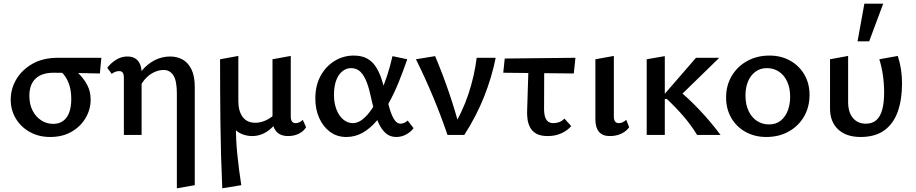

<svg xmlns="http://www.w3.org/2000/svg" viewBox="-20 -731 4960 1040"><path d="M252 11Q190 11 141.5 -16Q93 -43 65.5 -89Q38 -135 38 -191Q38 -250 68.5 -301.5Q99 -353 156 -385.5Q213 -418 294 -418H529L521 -333Q459 -334 399.5 -335.5Q340 -337 270 -337Q206 -337 172.5 -305Q139 -273 139 -212Q139 -166 156.5 -132Q174 -98 203.5 -79Q233 -60 268 -60Q300 -60 322 -76Q344 -92 355 -122Q366 -152 366 -194Q366 -235 357 -265.5Q348 -296 332 -318.5Q316 -341 294 -357L369 -366Q391 -349 414.5 -324Q438 -299 454.5 -266.5Q471 -234 471 -191Q471 -138 443.5 -91.5Q416 -45 367 -17Q318 11 252 11Z M938 289V-224Q938 -294 919 -323Q900 -352 866 -352Q840 -352 813 -339Q786 -326 763.5 -300Q741 -274 728 -234L688 -251Q715 -309 747.5 -347.5Q780 -386 819 -405.5Q858 -425 902 -425Q939 -425 969 -408.5Q999 -392 1017 -355.5Q1035 -319 1035 -259V272ZM651 0V-310Q651 -319 649 -327.5Q647 -336 641.5 -341Q636 -346 627 -346Q615 -346 604.5 -342Q594 -338 585 -331L561 -364Q582 -391 610 -408Q638 -425 670 -425Q697 -425 714 -413.5Q731 -402 739 -382Q747 -362 747 -334V0Z M1184 289Q1176 114 1174 -60.5Q1172 -235 1172 -410L1271 -428V-183Q1271 -129 1294.5 -97.5Q1318 -66 1363 -66Q1386 -66 1410 -75Q1434 -84 1455.5 -101Q1477 -118 1490 -145L1514 -124Q1493 -83 1466.5 -53.5Q1440 -24 1410 -9Q1380 6 1346 6Q1317 6 1290 -5Q1263 -16 1246 -39L1258 -58Q1257 23 1265.5 106Q1274 189 1287 272ZM1541 6Q1513 6 1494.5 -4.5Q1476 -15 1466 -35Q1456 -55 1456 -84V-410L1555 -428V-100Q1555 -82 1561.5 -73Q1568 -64 1582 -64Q1592 -64 1602.5 -69Q1613 -74 1620 -82L1638 -42Q1626 -21 1600 -7.5Q1574 6 1541 6Z M1856 11Q1805 11 1767.5 -17Q1730 -45 1709 -92Q1688 -139 1688 -197Q1688 -268 1716.5 -320Q1745 -372 1792.5 -401Q1840 -430 1896 -430Q1939 -430 1967.5 -414.5Q1996 -399 2014 -372Q2032 -345 2044 -310.5Q2056 -276 2065 -239Q2078 -186 2089.5 -146Q2101 -106 2115.5 -83.5Q2130 -61 2150 -61Q2159 -61 2169.5 -65.5Q2180 -70 2188 -78L2220 -37Q2208 -19 2182.5 -4Q2157 11 2126 11Q2093 11 2070 -9Q2047 -29 2032 -61.5Q2017 -94 2007 -131.5Q1997 -169 1989 -206Q1980 -250 1966.5 -285.5Q1953 -321 1933 -341.5Q1913 -362 1881 -362Q1856 -362 1834.5 -345Q1813 -328 1801 -295.5Q1789 -263 1789 -216Q1789 -173 1802.5 -138Q1816 -103 1839.5 -83.5Q1863 -64 1892 -64Q1918 -64 1944 -84.5Q1970 -105 1994 -140.5Q2018 -176 2039 -222.5Q2060 -269 2077 -321.5Q2094 -374 2106 -427L2186 -410Q2164 -346 2139 -284.5Q2114 -223 2084 -169.5Q2054 -116 2019 -75Q1984 -34 1943.5 -11.5Q1903 11 1856 11Z M2404 0Q2369 -103 2326.5 -205Q2284 -307 2233 -410L2337 -427Q2379 -327 2413 -227Q2447 -127 2473 -27H2426Q2485 -124 2517.5 -222Q2550 -320 2562 -418H2665Q2644 -313 2602.5 -208Q2561 -103 2495 0Z M2706 -337 2714 -414 3097 -418 3088 -333ZM2835 -121 2844 -410H2928L2927 -137Q2927 -125 2930 -107.5Q2933 -90 2944 -77Q2955 -64 2979 -64Q2994 -64 3010 -70Q3026 -76 3037 -89L3074 -48Q3055 -25 3022 -9.5Q2989 6 2947 6Q2907 6 2884 -7.5Q2861 -21 2850.5 -42.5Q2840 -64 2837.5 -85Q2835 -106 2835 -121Z M3283 6Q3244 6 3224.5 -17Q3205 -40 3205 -84V-410L3305 -428V-100Q3305 -82 3311.5 -73Q3318 -64 3333 -64Q3343 -64 3353.5 -69Q3364 -74 3372 -82L3388 -42Q3374 -21 3346.5 -7.5Q3319 6 3283 6Z M3756 0Q3723 -54 3682 -101.5Q3641 -149 3592 -195H3574V-215L3750 -418H3876L3641 -189V-255Q3709 -199 3769.5 -135Q3830 -71 3883 0ZM3483 0V-410L3581 -427V0Z M4131 11Q4068 11 4018.5 -16.5Q3969 -44 3941 -92.5Q3913 -141 3913 -203Q3913 -269 3944 -320.5Q3975 -372 4028 -401Q4081 -430 4148 -430Q4211 -430 4260 -402.5Q4309 -375 4337 -327Q4365 -279 4365 -217Q4365 -151 4335 -99.5Q4305 -48 4252 -18.5Q4199 11 4131 11ZM4145 -57Q4184 -57 4209.5 -78Q4235 -99 4247.5 -133Q4260 -167 4260 -206Q4260 -255 4243.5 -290Q4227 -325 4198.5 -343.5Q4170 -362 4134 -362Q4097 -362 4070.5 -341.5Q4044 -321 4031 -288Q4018 -255 4018 -214Q4018 -165 4035 -129.5Q4052 -94 4081 -75.5Q4110 -57 4145 -57Z M4641 11Q4564 11 4520 -30Q4476 -71 4476 -143V-410L4574 -428V-178Q4574 -123 4600 -92Q4626 -61 4670 -61Q4705 -61 4727 -80.5Q4749 -100 4759 -138Q4769 -176 4769 -230Q4769 -277 4762.5 -323Q4756 -369 4743 -410L4843 -428Q4855 -391 4860.5 -354.5Q4866 -318 4866 -280Q4866 -191 4842.5 -125.5Q4819 -60 4769.5 -24.5Q4720 11 4641 11ZM4625 -507 4662 -711H4764L4688 -507Z"/></svg>

Font: Ysabeau SemiBold
Style: Regular
Weight: 600
Designer: Christian Thalmann (Catharsis Fonts)
Version: Version 2.000;gftools[0.9.27.dev2+g8671c4b]